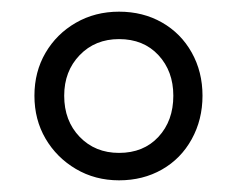

<svg xmlns="http://www.w3.org/2000/svg" viewBox="-20 -733 407 329"><path d="M184 -424Q143 -424 110 -443.5Q77 -463 58 -495.5Q39 -528 39 -569Q39 -610 58 -642.5Q77 -675 110 -694Q143 -713 184 -713Q225 -713 257.5 -694.5Q290 -676 308.5 -643Q327 -610 327 -569Q327 -528 308.5 -494.5Q290 -461 257.5 -442.5Q225 -424 184 -424ZM184 -471Q226 -471 251.5 -498.5Q277 -526 277 -569Q277 -611 251.5 -638.5Q226 -666 184 -666Q143 -666 116.5 -638.5Q90 -611 90 -569Q90 -526 116.5 -498.5Q143 -471 184 -471Z"/></svg>

Font: Mulish ExtraLight Light
Style: Regular
Weight: 300
Version: Version 3.603